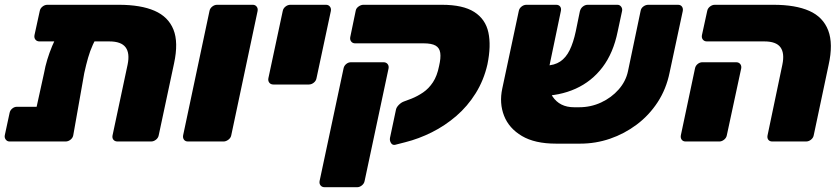

<svg xmlns="http://www.w3.org/2000/svg" viewBox="-24 -591 3510 802"><path d="M141 -418Q130 -418 124 -425.5Q118 -433 120 -444L142 -545Q144 -556 153.5 -563.5Q163 -571 174 -571H472Q564 -571 621.5 -546Q679 -521 700.5 -467.5Q722 -414 703 -326L639 -26Q637 -15 627.5 -7.5Q618 0 607 0H467Q456 0 450 -7Q444 -14 446 -25L509 -321Q519 -369 500.5 -393.5Q482 -418 433 -418ZM297 -495H350Q382 -495 391 -483Q400 -471 392 -458Q376 -431 364 -404.5Q352 -378 344 -350Q336 -322 328 -286L282 -26Q280 -15 270.5 -7.5Q261 0 250 0H16Q6 0 0 -8Q-6 -16 -4 -26L16 -119Q18 -130 27 -137.5Q36 -145 47 -145H129L160 -286Q165 -314 173.5 -342Q182 -370 194 -399Q206 -428 223 -458Q232 -473 248.5 -484Q265 -495 297 -495Z M761 0Q750 0 744.5 -7.5Q739 -15 741 -26L851 -545Q853 -556 862.5 -563.5Q872 -571 883 -571H1032Q1042 -571 1048 -563.5Q1054 -556 1052 -545L942 -26Q940 -15 930 -7.5Q920 0 910 0Z M1118 -238Q1107 -238 1101 -245.5Q1095 -253 1097 -264L1157 -545Q1159 -556 1168.5 -563.5Q1178 -571 1189 -571H1338Q1348 -571 1354 -563.5Q1360 -556 1358 -545L1298 -264Q1296 -253 1286.5 -245.5Q1277 -238 1266 -238Z M1332 191Q1321 191 1315 183.5Q1309 176 1311 165L1411 -305Q1413 -316 1422 -323.5Q1431 -331 1442 -331H1578Q1589 -331 1595 -323.5Q1601 -316 1599 -305L1499 165Q1497 176 1487.5 183.5Q1478 191 1468 191ZM1626 14Q1615 16 1609 6Q1603 -4 1605 -15L1630 -133Q1632 -143 1642 -153Q1652 -163 1663 -167L1695 -179Q1720 -189 1743.5 -205Q1767 -221 1784.5 -247.5Q1802 -274 1810 -315Q1818 -349 1815 -370Q1812 -391 1795.5 -400.5Q1779 -410 1745 -410H1459Q1449 -410 1443 -417.5Q1437 -425 1439 -436L1462 -547Q1464 -557 1474 -564Q1484 -571 1494 -571H1822Q1910 -571 1957 -541Q2004 -511 2016 -455.5Q2028 -400 2012 -322Q1997 -256 1963 -201.5Q1929 -147 1882 -106.5Q1835 -66 1780 -38.5Q1725 -11 1669 3Z M2395 -143Q2444 -143 2487 -163Q2530 -183 2560 -217Q2590 -251 2599 -293L2652 -546Q2654 -557 2663.5 -564Q2673 -571 2684 -571H2808Q2819 -571 2824.5 -563.5Q2830 -556 2828 -545L2773 -288Q2759 -219 2723 -164Q2687 -109 2635.5 -70.5Q2584 -32 2524 -11.5Q2464 9 2400 9H2298Q2210 9 2156 -23Q2102 -55 2081.5 -107.5Q2061 -160 2074 -221L2143 -545Q2145 -556 2154.5 -563.5Q2164 -571 2175 -571H2299Q2310 -571 2315.5 -564Q2321 -557 2319 -546L2271 -316Q2254 -233 2284 -188Q2314 -143 2374 -143ZM2229 -190 2256 -317Q2292 -318 2316 -334Q2340 -350 2355.5 -381.5Q2371 -413 2381 -460L2398 -543Q2401 -556 2410.5 -563.5Q2420 -571 2431 -571H2555Q2565 -571 2571 -562.5Q2577 -554 2574 -543L2556 -459Q2538 -370 2493 -310.5Q2448 -251 2380.5 -220.5Q2313 -190 2229 -190Z M3202 0Q3191 0 3185.5 -7Q3180 -14 3182 -25L3244 -321Q3254 -369 3236 -393.5Q3218 -418 3169 -418H2929Q2918 -418 2912 -425.5Q2906 -433 2908 -444L2930 -545Q2932 -556 2941.5 -563.5Q2951 -571 2962 -571H3207Q3299 -571 3356.5 -545.5Q3414 -520 3435.5 -464Q3457 -408 3437 -319L3375 -26Q3373 -15 3363.5 -7.5Q3354 0 3343 0ZM2840 0Q2829 0 2823.5 -7.5Q2818 -15 2820 -26L2879 -305Q2881 -316 2890 -323.5Q2899 -331 2910 -331H3051Q3062 -331 3068 -323.5Q3074 -316 3072 -305L3012 -26Q3010 -15 3000.5 -7.5Q2991 0 2981 0Z"/></svg>

Font: Rubik ExtraBold
Style: Italic
Weight: 800
Italic angle: -12°
Designer: Hubert and Fischer
Foundry: Hubert and Fischer
Version: Version 2.300;gftools[0.9.30]